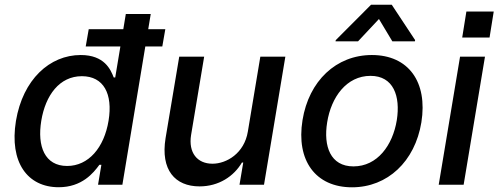

<svg xmlns="http://www.w3.org/2000/svg" viewBox="-20 -787 2123 818"><path d="M684.3 -662.6H611.5L622.2 -727.3H516L505.3 -662.6H358L345.2 -589.1H492.9L470.9 -457H464.5C451.3 -490.8 425.1 -552.6 323.9 -552.6C191.8 -552.6 77.4 -448.5 47.9 -271.7C19.2 -95.2 97.3 10.7 230.1 10.7C329.2 10.7 378.2 -50.1 403.4 -84.9H411.9L397.7 0H501.4L599.1 -589.1H671.5ZM442.5 -272.7C423.7 -158 357.2 -79.9 266 -79.9C170.8 -79.9 137.8 -163.4 155.9 -272.7C173.7 -381 233.3 -462.4 328.8 -462.4C421.9 -462.4 461.3 -386.7 442.5 -272.7Z M1035.9 -226.2C1020.6 -133.5 945 -89.5 885.3 -89.5C819.6 -89.5 782.3 -137.1 794 -211.3L849.8 -545.5H743.6L685.4 -198.5C663.4 -63.2 725.5 7.1 830.3 7.1C912.3 7.1 976.6 -36.2 1010.7 -94.5H1016.3L1000.4 0H1104.8L1195.7 -545.5H1089.1Z M1505.3 -610.8 1594.5 -706 1651.6 -610.8H1747.5L1748.6 -616.1L1649.1 -766.7H1560.7L1410.5 -616.1L1409.4 -610.8ZM1479.8 11C1631 11 1747.9 -99.1 1775.2 -265.6C1802.9 -437.9 1720.2 -552.6 1564.3 -552.6C1412.6 -552.6 1295.8 -442.5 1268.8 -274.9C1241.1 -103.7 1323.9 11 1479.8 11ZM1485.8 -78.1C1387.8 -78.1 1357.2 -163.7 1373.9 -266C1391 -372.9 1456 -463.8 1558.6 -463.8C1656.2 -463.8 1686.8 -377.5 1670.5 -274.9C1653.1 -168 1587.7 -78.1 1485.8 -78.1Z M1967 -737.9 1949.2 -627.1H2065.7L2083.5 -737.9ZM1849.1 0H1955.3L2046.2 -545.5H1940Z"/></svg>

Font: TID UI Medium
Style: Italic
Weight: 500
Italic angle: -9.39999°
Designer: The TID Project Authors
Foundry: Bakken & Bæck
Version: Version 1.001;hotconv 1.0.109;makeotfexe 2.5.65596